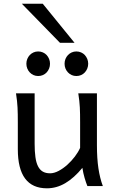

<svg xmlns="http://www.w3.org/2000/svg" viewBox="-20 -999 619 1031"><path d="M449.2 0Q445.8 -8.3 441.9 -19.5Q438 -30.8 434.3 -43.5Q430.7 -56.2 427.5 -70.1Q424.3 -84 422.4 -97.7Q377.9 -43.5 330.8 -15.6Q283.7 12.2 231.9 12.2Q75.7 12.2 75.7 -197.8V-341.8Q75.7 -365.2 75.4 -384.3Q75.2 -403.3 74.2 -421.1Q73.2 -439 71.3 -457.5Q69.3 -476.1 65.9 -498H166V-227.1Q166 -185.5 170.2 -155.5Q174.3 -125.5 184.1 -106.2Q193.8 -86.9 209.7 -77.6Q225.6 -68.4 249 -68.4Q270.5 -68.4 294.9 -81.3Q319.3 -94.2 341.6 -114.3Q363.8 -134.3 382.1 -158.4Q400.4 -182.6 410.2 -205.1V-341.8Q410.2 -365.7 409.9 -385Q409.7 -404.3 408.7 -421.9Q407.7 -439.5 405.8 -457.5Q403.8 -475.6 400.4 -498H500.5V-219.7Q500.5 -148.4 508.5 -95Q516.6 -41.5 532.2 0ZM121.6 -656.7Q121.6 -670.4 126.5 -682.4Q131.3 -694.3 139.9 -703.4Q148.4 -712.4 159.9 -717.5Q171.4 -722.7 185.1 -722.7Q198.7 -722.7 210.4 -717.5Q222.2 -712.4 230.5 -703.4Q238.8 -694.3 243.7 -682.4Q248.5 -670.4 248.5 -656.7Q248.5 -643.1 243.7 -631.1Q238.8 -619.1 230.5 -610.1Q222.2 -601.1 210.4 -595.9Q198.7 -590.8 185.1 -590.8Q171.4 -590.8 159.9 -595.9Q148.4 -601.1 139.9 -610.1Q131.3 -619.1 126.5 -631.1Q121.6 -643.1 121.6 -656.7ZM326.7 -656.7Q326.7 -670.4 331.5 -682.4Q336.4 -694.3 345 -703.4Q353.5 -712.4 365 -717.5Q376.5 -722.7 390.1 -722.7Q403.8 -722.7 415.5 -717.5Q427.2 -712.4 435.5 -703.4Q443.8 -694.3 448.7 -682.4Q453.6 -670.4 453.6 -656.7Q453.6 -643.1 448.7 -631.1Q443.8 -619.1 435.5 -610.1Q427.2 -601.1 415.5 -595.9Q403.8 -590.8 390.1 -590.8Q376.5 -590.8 365 -595.9Q353.5 -601.1 345 -610.1Q336.4 -619.1 331.5 -631.1Q326.7 -643.1 326.7 -656.7ZM209.5 -979 380.4 -769H302.2L97.2 -979Z"/></svg>

Font: Andika FrenchTight
Style: Regular
Weight: 400
Designer: Victor Gaultney, Annie Olsen, Julie Remington, Don Collingsworth, Eric Hays, Becca Hirsbrunner
Foundry: SIL International
Version: Version 5.000 ; Dig1 Dig4Opn Dig7 LnSpcTght